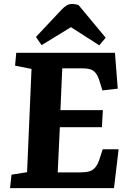

<svg xmlns="http://www.w3.org/2000/svg" viewBox="-20 -973 668 993"><path d="M143 -616.5 58 -633.5 64 -700H574.5L589 -514.5L509.5 -505.5L498.5 -541.5Q489.5 -573.5 478.5 -590.2Q467.5 -607 450.5 -613.2Q433.5 -619.5 404.5 -619.5H302L292.5 -403.5H512L507 -315H289.5L278.5 -81.5H396.5Q424 -81.5 442.8 -87Q461.5 -92.5 474.5 -109.3Q487.5 -126 498 -160L511 -201H593.5L569.5 0H32L39.5 -69.5L120 -82.5ZM526.5 -778 493.5 -738.5 347 -832.5 195 -739.5 166 -782 297.5 -922Q312.5 -938 325.5 -945.3Q338.5 -952.5 352 -952.5Q361 -952.5 369.8 -951Q378.5 -949.5 386.5 -946.5Z"/></svg>

Font: Literata
Style: Italic
Weight: 400
Italic angle: -2°
Designer: Latin by Veronika Burian and Jose Scaglione. Greek by Irene Vlachou. Cyrillic by Vera Evstafieva
Foundry: TypeTogether
Version: Version 3.103;gftools[0.9.29]